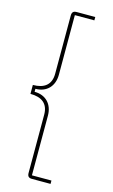

<svg xmlns="http://www.w3.org/2000/svg" viewBox="-135 -810 586 998"><g transform="rotate(15 157.5 -311.0)"><path d="M247 138V120H142V-201C142 -263 103 -303 43 -303V-319C103 -319 142 -359 142 -421V-742H247V-760H147C130 -760 122 -753 122 -734V-421C122 -361 85 -335 25 -335V-287C85 -287 122 -261 122 -201V112C122 131 130 138 147 138Z"/></g></svg>

Font: IBM Plex Thai Looped Thin
Style: Regular
Weight: 100
Designer: Mike Abbink, Paul van der Laan, Pieter van Rosmalen, Ben Mitchell, Mark Frömberg
Foundry: Bold Monday
Version: Version 1.0